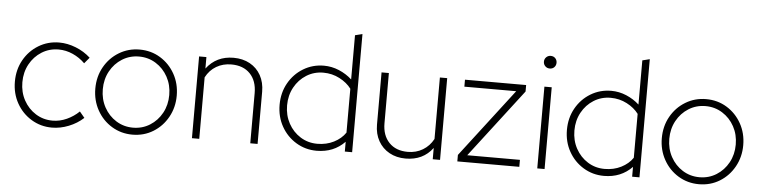

<svg xmlns="http://www.w3.org/2000/svg" viewBox="-45 -926 4562 1151"><g transform="rotate(5 2236.5 -350.5)"><path d="M290 10Q222 10 166 -24Q110 -58 77.5 -116Q45 -174 45 -246Q45 -318 77.5 -376Q110 -434 166 -468Q222 -502 290 -502Q340 -502 390.5 -482Q441 -462 479 -427L449 -391Q417 -423 375.5 -441.5Q334 -460 290 -460Q234 -460 188.5 -431.5Q143 -403 116.5 -354.5Q90 -306 90 -246Q90 -186 116.5 -137.5Q143 -89 188.5 -60.5Q234 -32 290 -32Q334 -32 375.5 -51Q417 -70 449 -101L479 -65Q441 -30 390.5 -10Q340 10 290 10Z M774 10Q706 10 650 -24Q594 -58 561.5 -116.5Q529 -175 529 -246Q529 -318 561.5 -376Q594 -434 650 -468Q706 -502 774 -502Q843 -502 898.5 -468Q954 -434 986.5 -376Q1019 -318 1019 -246Q1019 -175 986.5 -116.5Q954 -58 898.5 -24Q843 10 774 10ZM774 -32Q830 -32 875.5 -60.5Q921 -89 947.5 -137.5Q974 -186 974 -246Q974 -306 947.5 -354.5Q921 -403 875.5 -431.5Q830 -460 774 -460Q718 -460 672.5 -431.5Q627 -403 600.5 -354.5Q574 -306 574 -246Q574 -186 600.5 -137.5Q627 -89 672.5 -60.5Q718 -32 774 -32Z M1132 0V-492H1176V-423Q1236 -502 1339 -502Q1395 -502 1437.5 -478.5Q1480 -455 1503.5 -412.5Q1527 -370 1527 -314V0H1483V-302Q1483 -376 1442 -418.5Q1401 -461 1329 -461Q1279 -461 1239 -437.5Q1199 -414 1176 -370V0Z M1883 10Q1815 10 1759 -24Q1703 -58 1670.5 -116Q1638 -174 1638 -246Q1638 -318 1670.5 -376Q1703 -434 1759 -468Q1815 -502 1883 -502Q1930 -502 1974 -483.5Q2018 -465 2052 -434V-700L2096 -711V0H2052V-59Q1985 10 1883 10ZM1883 -32Q1938 -32 1982.5 -54.5Q2027 -77 2052 -114V-378Q2026 -413 1981 -436.5Q1936 -460 1883 -460Q1827 -460 1781.5 -431.5Q1736 -403 1709.5 -354.5Q1683 -306 1683 -246Q1683 -186 1709.5 -137.5Q1736 -89 1781.5 -60.5Q1827 -32 1883 -32Z M2418 10Q2363 10 2320.5 -13.5Q2278 -37 2254 -79.5Q2230 -122 2230 -178V-492H2274V-190Q2274 -117 2315 -74Q2356 -31 2428 -31Q2478 -31 2518 -55Q2558 -79 2581 -122V-492H2625V0H2581V-68Q2523 10 2418 10Z M2729 0V-39L3044 -450H2732V-492H3100V-453L2785 -42H3102V0Z M3210 0V-492H3254V0ZM3232 -603Q3216 -603 3205 -614Q3194 -625 3194 -641Q3194 -657 3205 -668Q3216 -679 3232 -679Q3249 -679 3259.5 -668Q3270 -657 3270 -641Q3270 -625 3259.5 -614Q3249 -603 3232 -603Z M3612 10Q3544 10 3488 -24Q3432 -58 3399.5 -116Q3367 -174 3367 -246Q3367 -318 3399.5 -376Q3432 -434 3488 -468Q3544 -502 3612 -502Q3659 -502 3703 -483.5Q3747 -465 3781 -434V-700L3825 -711V0H3781V-59Q3714 10 3612 10ZM3612 -32Q3667 -32 3711.5 -54.5Q3756 -77 3781 -114V-378Q3755 -413 3710 -436.5Q3665 -460 3612 -460Q3556 -460 3510.5 -431.5Q3465 -403 3438.5 -354.5Q3412 -306 3412 -246Q3412 -186 3438.5 -137.5Q3465 -89 3510.5 -60.5Q3556 -32 3612 -32Z M4183 10Q4115 10 4059 -24Q4003 -58 3970.5 -116.5Q3938 -175 3938 -246Q3938 -318 3970.5 -376Q4003 -434 4059 -468Q4115 -502 4183 -502Q4252 -502 4307.5 -468Q4363 -434 4395.5 -376Q4428 -318 4428 -246Q4428 -175 4395.5 -116.5Q4363 -58 4307.5 -24Q4252 10 4183 10ZM4183 -32Q4239 -32 4284.5 -60.5Q4330 -89 4356.5 -137.5Q4383 -186 4383 -246Q4383 -306 4356.5 -354.5Q4330 -403 4284.5 -431.5Q4239 -460 4183 -460Q4127 -460 4081.5 -431.5Q4036 -403 4009.5 -354.5Q3983 -306 3983 -246Q3983 -186 4009.5 -137.5Q4036 -89 4081.5 -60.5Q4127 -32 4183 -32Z"/></g></svg>

Font: Red Hat Display VF
Style: Regular
Weight: 300
Designer: Pentagram, MCKL
Foundry: Pentagram, MCKL
Version: Version 1.023